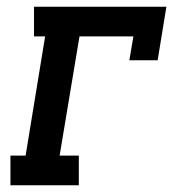

<svg xmlns="http://www.w3.org/2000/svg" viewBox="-20 -550 540 570"><path d="M11 0V-88H56L114 -442H81V-530H474L448 -371H364L376 -442H216L157 -88H214V0Z"/></svg>

Font: Iosevka Slab Semibold Oblique
Style: Regular
Weight: 600
Italic angle: -9°
Monospace: yes
Designer: Belleve Invis
Foundry: Belleve Invis
Version: Version 11.1.1; ttfautohint (v1.8.3)